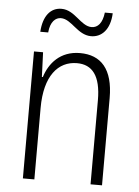

<svg xmlns="http://www.w3.org/2000/svg" viewBox="-52 -759 580 800"><g transform="rotate(5 238.0 -359.0)"><path d="M93 -615H126C130 -661 152 -679 174 -679C219 -679 248 -615 305 -615C349 -615 384 -649 387 -718H354C349 -674 330 -653 304 -653C258 -653 230 -718 173 -718C127 -718 97 -681 93 -615ZM266 -541C183 -541 138 -486 120 -428H116L112 -531H74V0H122V-299C122 -433 178 -498 257 -498C321 -498 357 -454 357 -352V0H405V-365C405 -486 354 -541 266 -541Z"/></g></svg>

Font: Noto Sans Armenian Condensed ExtraLight
Style: Regular
Weight: 200
Width: 3
Designer: Monotype Design Team
Foundry: Monotype Imaging Inc.
Version: Version 2.008